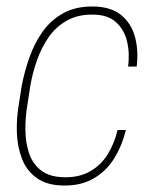

<svg xmlns="http://www.w3.org/2000/svg" viewBox="-20 -558 477 589"><path d="M178.7 -14.2Q223.6 -13.7 256.6 -32.5Q289.6 -51.3 310.1 -84.2Q330.6 -117.2 340.8 -159.2H366.2Q354.5 -111.3 330.8 -72.8Q307.1 -34.2 269 -11.5Q231 11.2 178.2 11.2Q125 11.2 93.3 -11.5Q61.5 -34.2 47.4 -71Q33.2 -107.9 31.7 -151.4Q30.3 -194.8 37.6 -237.3L46.4 -293.5Q54.7 -337.4 70.1 -381.3Q85.4 -425.3 110.6 -460.7Q135.7 -496.1 173.8 -517.3Q211.9 -538.6 265.1 -538.1Q319.3 -537.6 350.8 -512.5Q382.3 -487.3 393.8 -445.8Q405.3 -404.3 399.4 -354H373Q378.4 -396.5 369.4 -432.4Q360.4 -468.3 335 -490.7Q309.6 -513.2 264.6 -513.2Q218.3 -513.7 184.8 -494.6Q151.4 -475.6 129.4 -444.1Q107.4 -412.6 93.5 -373.3Q79.6 -334 72.8 -293.5L64 -236.3Q57.6 -199.2 57.9 -160.2Q58.1 -121.1 69.1 -88.1Q80.1 -55.2 106.4 -34.9Q132.8 -14.6 178.7 -14.2Z"/></svg>

Font: Roboto Condensed Thin
Style: Italic
Weight: 250
Italic angle: -12°
Designer: Christian Robertson
Foundry: Google
Version: Version 3.008; 2023